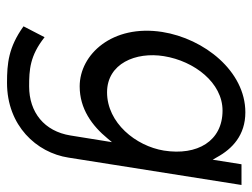

<svg xmlns="http://www.w3.org/2000/svg" viewBox="-106 -416 719 547"><g transform="rotate(90 253.5 -142.5)"><path d="M226 -10C290 -10 338 -45 375 -90L385 -102L366 16C354 91 300 134 226 134C179 134 139 132 86 90L55 150C115 193 161 197 216 197C338 197 415 113 429 22L507 -471H448L435 -389L428 -401C404 -445 365 -482 300 -482C183 -482 90 -365 71 -245C49 -103 135 -10 226 -10ZM295 -417C382 -417 424 -345 409 -250C396 -170 330 -88 243 -88C161 -88 127 -170 140 -250C154 -337 216 -417 295 -417Z"/></g></svg>

Font: Charger Pro
Style: LitNarObl
Weight: 300
Designer: Jasper
Foundry: Cannot Into Space Fonts
Version: Version 1.09